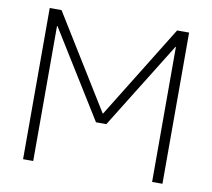

<svg xmlns="http://www.w3.org/2000/svg" viewBox="-80 -821 1009 913"><g transform="rotate(10 424.5 -365.0)"><path d="M88 0V-730H145L423 -280H425L703 -730H761V0H711V-652H709L449 -233H399L139 -652H137V0Z"/></g></svg>

Font: Mplus 1p Light
Style: Regular
Weight: 300
Version: Version 1.061